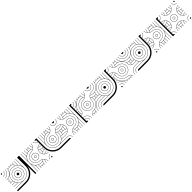

<svg xmlns="http://www.w3.org/2000/svg" viewBox="1083 -4417 7835 7835"><g transform="rotate(-45 5000.0 -500.0)"><path d="M55 -1000H0V-945C30 -945 55 -970 55 -1000ZM855 -1000H845V-584C829.9 -646.3 798.2 -702.3 755 -746.9V-1000H745V-756.8C718.6 -782.1 688.2 -803.3 655 -819.4V-1000H645V-931.4C616.2 -941.1 586.1 -948 555 -951.7V-1000H545V-952.8C530.2 -954.3 515.2 -955 500 -955C483.1 -955 468 -954.2 452.6 -952.6C454.2 -968.2 455 -984 455 -1000H445C445 -983.6 444.1 -967.3 442.4 -951.4C409.7 -947.2 378 -939.6 347.9 -928.9C353.4 -956 355 -978.3 355 -1000H345C345 -976.7 343.1 -952.6 336.2 -922.2C306.3 -794.3 205.8 -693.3 77.8 -663.8C52.8 -658 26.8 -655 0 -655V-645C24.3 -645 48.1 -647.5 71.1 -652.1C60.4 -622 52.8 -590.3 48.6 -557.6C32.7 -555.9 16.4 -555 0 -555V-545C16 -545 31.9 -545.8 47.4 -547.4C45.8 -531.9 45 -516 45 -500C45 -484.8 45.7 -469.8 47.2 -455H0V-445H149.2C154.2 -413.4 163.2 -383.2 175.9 -355H0V-345H180.6C196.7 -311.8 217.9 -281.4 243.2 -255H0V-245H253.1C297.7 -201.8 353.7 -170.1 416 -155H0V-145H500C696 -145 855 -304 855 -500ZM155 -1000H145C145 -920 80 -855 0 -855V-845C85.6 -845 155 -914.4 155 -1000ZM255 -1000H245C245 -864.8 135.2 -755 0 -755V-745C140.8 -745 255 -859.2 255 -1000ZM555 -500C555 -530.4 530.4 -555 500 -555C469.6 -555 445 -530.4 445 -500C445 -469.6 469.6 -445 500 -445C530.4 -445 555 -469.6 555 -500ZM655 -500C655 -585.6 585.6 -655 500 -655C414.4 -655 345 -585.6 345 -500C345 -414.4 414.4 -345 500 -345C585.6 -345 655 -414.4 655 -500ZM645 -500C645 -420 580 -355 500 -355C420 -355 355 -420 355 -500C355 -580 420 -645 500 -645C580 -645 645 -580 645 -500ZM755 -500C755 -640.8 640.8 -755 500 -755C359.2 -755 245 -640.8 245 -500C245 -359.2 359.2 -245 500 -245C640.8 -245 755 -359.2 755 -500ZM745 -500C745 -364.8 635.2 -255 500 -255C364.8 -255 255 -364.8 255 -500C255 -635.2 364.8 -745 500 -745C635.2 -745 745 -635.2 745 -500ZM1000 -1000H945V-500C945 -254.4 745.6 -55 500 -55H0V0H500C776 0 1000 -224 1000 -500ZM226.6 -726.9C175.9 -666 145 -587.5 145 -500C145 -484.8 146 -469.7 147.8 -455H57.2C55.8 -469.8 55 -484.8 55 -500C55 -517.8 56 -535.3 58.1 -552.5C62.3 -588 70.6 -622.2 82.7 -654.7C136.5 -667.5 185.4 -692.6 226.6 -726.9ZM645 -920.8V-824.1C600.7 -844 551.6 -855 500 -855C414.5 -855 334.7 -824.4 272.4 -772.7C306.9 -814 332.2 -863.3 345.3 -917.3C377.8 -929.4 412 -937.7 447.5 -941.9C464.7 -944 481.2 -945 500 -945C550.8 -945 599.5 -936.5 645 -920.8ZM845 -500C845 -309.6 690.4 -155 500 -155C309.6 -155 155 -309.6 155 -500C155 -695.4 313.5 -845 500 -845C690.4 -845 845 -690.4 845 -500Z M1945 -1000C1945 -969.6 1969.6 -945 2000 -945V-1000ZM1945 0H2000V-55C1969.6 -55 1945 -30.4 1945 0ZM1000 0H1055V-1000H1000ZM1445 -500C1445 -469.6 1469.6 -445 1500 -445C1531.3 -445 1555 -469.8 1555 -500C1555 -530.4 1530.4 -555 1500 -555C1469.6 -555 1445 -530.4 1445 -500ZM1455 -500C1455 -524.8 1475.2 -545 1500 -545C1524.8 -545 1545 -524.8 1545 -500C1545 -475 1525.9 -455 1500 -455C1475.2 -455 1455 -475.2 1455 -500ZM1345 -500C1345 -414.4 1414.4 -345 1500 -345C1586.5 -345 1655 -414.5 1655 -500C1655 -585.6 1585.6 -655 1500 -655C1414.4 -655 1345 -585.6 1345 -500ZM1355 -500C1355 -580 1420 -645 1500 -645C1580 -645 1645 -580 1645 -500C1645 -419.9 1581.1 -355 1500 -355C1420 -355 1355 -420 1355 -500ZM1155 -500C1155 -690.4 1309.6 -845 1500 -845C1525.8 -845 1551 -842.2 1575.2 -836.8C1583.1 -816.3 1592.4 -796.6 1603 -777.7C1571.7 -763.1 1536.8 -755 1500 -755C1359.2 -755 1245 -640.8 1245 -500C1245 -359.2 1359.2 -245 1500 -245C1536.9 -245 1571.8 -236.9 1603.1 -222.5C1592.4 -203.5 1583.1 -183.7 1575.2 -163.2C1551 -157.8 1526.8 -155 1500 -155C1309.6 -155 1155 -309.6 1155 -500ZM1145 0H1155V-416C1170.1 -353.7 1201.8 -297.7 1245 -253.1V0H1255V-243.2C1281.4 -217.9 1311.8 -196.7 1345 -180.6V0H1355V-68.6C1383.8 -58.9 1413.9 -52 1445 -48.3V0H1455V-47.2C1469.8 -45.7 1484.8 -45 1500 -45C1516.9 -45 1532 -45.8 1547.4 -47.4C1545.8 -31.8 1545 -16 1545 0H1555C1555 -79.3 1575.7 -153.7 1612.1 -218.1C1639.5 -204 1663.9 -184.9 1684.1 -162C1659.1 -113.4 1645 -58.3 1645 0H1655C1655 -55.2 1668 -107.4 1691.1 -153.7C1724.9 -111.7 1745 -58.2 1745 0H1755C1755 -140.7 1641.8 -255 1500 -255C1364.8 -255 1255 -364.8 1255 -500C1255 -635.2 1364.8 -745 1500 -745C1640.8 -745 1755 -859.2 1755 -1000H1745C1745 -941.9 1724.8 -888.6 1691 -846.5C1667.9 -892.8 1655 -944.9 1655 -1000H1645C1645 -941.8 1659.1 -886.8 1684 -838.2C1663.8 -815.3 1639.4 -796.2 1612 -782.1C1575.7 -846.5 1555 -920.8 1555 -1000H1545C1545 -984 1545.8 -968.1 1547.4 -952.6C1531.9 -954.2 1516 -955 1500 -955C1484.8 -955 1469.8 -954.3 1455 -952.8V-1000H1445V-850.8C1413.4 -845.8 1383.2 -836.8 1355 -824.1V-1000H1345V-819.4C1311.8 -803.3 1281.4 -782.1 1255 -756.8V-1000H1245V-746.9C1201.8 -702.3 1170.1 -646.3 1155 -584V-1000H1145V-500ZM1455 -852.2V-942.8C1469.8 -944.2 1484.8 -945 1500 -945C1516.4 -945 1532.7 -944.1 1548.6 -942.4C1552.8 -909.7 1560.4 -878 1571.1 -847.9C1548.1 -852.5 1524.3 -855 1500 -855C1484.8 -855 1469.7 -854 1455 -852.2ZM1355 -79.2V-175.9C1399.3 -156 1448.4 -145 1500 -145C1525.2 -145 1548.3 -147.5 1571.1 -152.1C1560.4 -122 1552.8 -90.3 1548.6 -57.6C1532.8 -55.9 1517.4 -55 1500 -55C1449.2 -55 1400.5 -63.5 1355 -79.2ZM1845 0H1855C1855 -80 1920 -145 2000 -145V-155C1914.4 -155 1845 -85.6 1845 0ZM1845 -1000C1845 -914.4 1914.4 -845 2000 -845V-855C1920 -855 1855 -920 1855 -1000ZM1745 -500C1745 -359.2 1859.2 -245 2000 -245V-255C1941.9 -255 1888.6 -275.2 1846.5 -309C1892.8 -332.1 1944.9 -345 2000 -345V-355C1941.8 -355 1886.8 -340.9 1838.2 -316C1815.3 -336.2 1796.2 -360.6 1782.1 -388C1846.5 -424.3 1920.8 -445 2000 -445V-455C1984 -455 1968.1 -454.2 1952.6 -452.6C1954.2 -468.1 1955 -484 1955 -500C1955 -516 1954.2 -531.9 1952.6 -547.4C1968.1 -545.8 1984 -545 2000 -545V-555C1920.8 -555 1846.5 -575.7 1782.1 -612C1796.2 -639.4 1815.3 -663.8 1838.2 -684C1886.8 -659.1 1941.8 -645 2000 -645V-655C1944.9 -655 1892.8 -667.9 1846.5 -691C1888.6 -724.8 1941.9 -745 2000 -745V-755C1859.2 -755 1745 -640.8 1745 -500ZM1755 -500C1755 -536.8 1763.1 -571.7 1777.7 -603C1796.6 -592.4 1816.3 -583.1 1836.8 -575.2C1842.2 -551 1845 -525.8 1845 -500C1845 -474.2 1842.2 -449 1836.8 -424.8C1816.3 -416.9 1796.6 -407.6 1777.7 -397C1763.1 -428.3 1755 -463.2 1755 -500ZM1847.9 -428.9C1852.5 -451.9 1855 -475.7 1855 -500C1855 -524.3 1852.5 -548.1 1847.9 -571.1C1878 -560.4 1909.7 -552.8 1942.4 -548.6C1944.1 -532.7 1945 -516.4 1945 -500C1945 -483.6 1944.1 -467.3 1942.4 -451.4C1909.7 -447.2 1878 -439.6 1847.9 -428.9Z M3000 -945V-1000H2945C2945 -970 2970 -945 3000 -945ZM2500 -445C2530.4 -445 2555 -469.6 2555 -500C2555 -530.4 2530.4 -555 2500 -555C2469.6 -555 2445 -530.4 2445 -500C2445 -469.6 2469.6 -445 2500 -445ZM2500 -455C2475.2 -455 2455 -475.2 2455 -500C2455 -524.8 2475.2 -545 2500 -545C2524.8 -545 2545 -524.8 2545 -500C2545 -475.2 2524.8 -455 2500 -455ZM2500 -345C2585.6 -345 2655 -414.4 2655 -500C2655 -585.6 2585.6 -655 2500 -655C2414.4 -655 2345 -585.6 2345 -500C2345 -414.4 2414.4 -345 2500 -345ZM2500 -355C2420 -355 2355 -420 2355 -500C2355 -580 2420 -645 2500 -645C2580 -645 2645 -580 2645 -500C2645 -420 2580 -355 2500 -355ZM3000 -145V-155H2584C2646.3 -170.1 2702.3 -201.8 2746.9 -245H3000V-255H2756.8C2782.1 -281.4 2803.3 -311.8 2819.4 -345H3000V-355H2931.4C2941.1 -383.8 2948 -413.9 2951.7 -445H3000V-455H2952.8C2954.3 -469.8 2955 -484.8 2955 -500C2955 -516 2954.2 -531.8 2952.6 -547.4C2968.1 -545.8 2984 -545 3000 -545V-555C2920.8 -555 2846.5 -575.7 2782.1 -612C2796.2 -639.4 2815.3 -663.8 2838.2 -684C2886.8 -659.1 2941.8 -645 3000 -645V-655C2944.9 -655 2892.8 -667.9 2846.5 -691C2888.6 -724.8 2941.9 -745 3000 -745V-755C2859.2 -755 2745 -640.8 2745 -500C2745 -364.8 2635.2 -255 2500 -255C2364.8 -255 2255 -364.8 2255 -500C2255 -635.2 2364.8 -745 2500 -745C2640.8 -745 2755 -859.2 2755 -1000H2745C2745 -941.9 2724.8 -888.6 2691 -846.5C2667.9 -892.8 2655 -944.9 2655 -1000H2645C2645 -941.8 2659.1 -886.8 2684 -838.2C2663.8 -815.3 2639.4 -796.2 2612 -782.1C2575.7 -846.5 2555 -920.8 2555 -1000H2545C2545 -984 2545.8 -968.1 2547.4 -952.6C2531.9 -954.2 2516 -955 2500 -955C2484.8 -955 2469.8 -954.3 2455 -952.8V-1000H2445V-850.8C2413.4 -845.8 2383.2 -836.8 2355 -824.1V-1000H2345V-819.4C2311.8 -803.3 2281.4 -782.1 2255 -756.8V-1000H2245V-746.9C2201.8 -702.3 2170.1 -646.3 2155 -584V-1000H2145V-500C2145 -304 2304 -145 2500 -145ZM3000 0V-55H2500C2254.4 -55 2055 -254.4 2055 -500V-1000H2000V-500C2000 -224 2224 0 2500 0ZM2920.8 -355H2824.1C2844 -399.3 2855 -448.4 2855 -500C2855 -524.3 2852.5 -548.1 2847.9 -571.1C2878 -560.4 2909.7 -552.8 2942.4 -548.6C2944.1 -532.7 2945 -516.4 2945 -500C2945 -449.2 2936.5 -400.5 2920.8 -355ZM2500 -155C2309.6 -155 2155 -309.6 2155 -500C2155 -690.4 2309.6 -845 2500 -845C2525.8 -845 2551 -842.2 2575.2 -836.8C2583.1 -816.3 2592.4 -796.6 2603 -777.7C2571.7 -763.1 2536.8 -755 2500 -755C2359.2 -755 2245 -640.8 2245 -500C2245 -359.2 2359.2 -245 2500 -245C2640.8 -245 2755 -359.2 2755 -500C2755 -536.8 2763.1 -571.7 2777.7 -603C2796.6 -592.4 2816.3 -583.1 2836.8 -575.2C2842.2 -551 2845 -525.8 2845 -500C2845 -309.6 2690.4 -155 2500 -155ZM2571.1 -847.9C2548.1 -852.5 2524.3 -855 2500 -855C2484.8 -855 2469.7 -854 2455 -852.2V-942.8C2469.8 -944.2 2484.8 -945 2500 -945C2516.4 -945 2532.7 -944.1 2548.6 -942.4C2552.8 -909.7 2560.4 -878 2571.1 -847.9ZM3000 -845V-855C2920 -855 2855 -920 2855 -1000H2845C2845 -914.4 2914.4 -845 3000 -845Z M3055 0C3055 -30.4 3030.4 -55 3000 -55V0ZM3055 -1000H3000V-945C3030.4 -945 3055 -969.6 3055 -1000ZM4000 -1000H3945V0H4000ZM3555 -500C3555 -530.4 3530.4 -555 3500 -555C3468.7 -555 3445 -530.2 3445 -500C3445 -469.6 3469.6 -445 3500 -445C3530.4 -445 3555 -469.6 3555 -500ZM3545 -500C3545 -475.2 3524.8 -455 3500 -455C3475.2 -455 3455 -475.2 3455 -500C3455 -525 3474.1 -545 3500 -545C3524.8 -545 3545 -524.8 3545 -500ZM3655 -500C3655 -585.6 3585.6 -655 3500 -655C3413.5 -655 3345 -585.5 3345 -500C3345 -414.4 3414.4 -345 3500 -345C3585.6 -345 3655 -414.4 3655 -500ZM3645 -500C3645 -420 3580 -355 3500 -355C3420 -355 3355 -420 3355 -500C3355 -580.1 3418.9 -645 3500 -645C3580 -645 3645 -580 3645 -500ZM3845 -500C3845 -309.6 3690.4 -155 3500 -155C3474.2 -155 3449 -157.8 3424.8 -163.2C3416.9 -183.7 3407.6 -203.4 3397 -222.3C3428.3 -236.9 3463.2 -245 3500 -245C3640.8 -245 3755 -359.2 3755 -500C3755 -640.8 3640.8 -755 3500 -755C3463.1 -755 3428.2 -763.1 3396.9 -777.5C3407.6 -796.5 3416.9 -816.3 3424.8 -836.8C3449 -842.2 3473.2 -845 3500 -845C3690.4 -845 3845 -690.4 3845 -500ZM3855 -1000H3845V-584C3829.9 -646.3 3798.2 -702.3 3755 -746.9V-1000H3745V-756.8C3718.6 -782.1 3688.2 -803.3 3655 -819.4V-1000H3645V-931.4C3616.2 -941.1 3586.1 -948 3555 -951.7V-1000H3545V-952.8C3530.2 -954.3 3515.2 -955 3500 -955C3483.1 -955 3468 -954.2 3452.6 -952.6C3454.2 -968.2 3455 -984 3455 -1000H3445C3445 -920.7 3424.3 -846.3 3387.9 -781.9C3360.5 -796 3336.1 -815.1 3315.9 -838C3340.9 -886.6 3355 -941.7 3355 -1000H3345C3345 -944.8 3332 -892.6 3308.9 -846.3C3275.1 -888.3 3255 -941.8 3255 -1000H3245C3245 -859.3 3358.2 -745 3500 -745C3635.2 -745 3745 -635.2 3745 -500C3745 -364.8 3635.2 -255 3500 -255C3359.2 -255 3245 -140.8 3245 0H3255C3255 -58.1 3275.2 -111.4 3309 -153.5C3332.1 -107.2 3345 -55.1 3345 0H3355C3355 -58.2 3340.9 -113.2 3316 -161.8C3336.2 -184.7 3360.6 -203.8 3388 -217.9C3424.3 -153.5 3445 -79.2 3445 0H3455C3455 -16 3454.2 -31.9 3452.6 -47.4C3468.1 -45.8 3484 -45 3500 -45C3515.2 -45 3530.2 -45.7 3545 -47.2V0H3555V-149.2C3586.6 -154.2 3616.8 -163.2 3645 -175.9V0H3655V-180.6C3688.2 -196.7 3718.6 -217.9 3745 -243.2V0H3755V-253.1C3798.2 -297.7 3829.9 -353.7 3845 -416V0H3855V-500ZM3545 -147.8V-57.2C3530.2 -55.8 3515.2 -55 3500 -55C3483.6 -55 3467.3 -55.9 3451.4 -57.6C3447.2 -90.3 3439.6 -122 3428.9 -152.1C3451.9 -147.5 3475.7 -145 3500 -145C3515.2 -145 3530.3 -146 3545 -147.8ZM3645 -920.8V-824.1C3600.7 -844 3551.6 -855 3500 -855C3474.8 -855 3451.7 -852.5 3428.9 -847.9C3439.6 -878 3447.2 -909.7 3451.4 -942.4C3467.2 -944.1 3482.6 -945 3500 -945C3550.8 -945 3599.5 -936.5 3645 -920.8ZM3155 -1000H3145C3145 -920 3080 -855 3000 -855V-845C3085.6 -845 3155 -914.4 3155 -1000ZM3155 0C3155 -85.6 3085.6 -155 3000 -155V-145C3080 -145 3145 -80 3145 0ZM3255 -500C3255 -640.8 3140.8 -755 3000 -755V-745C3058.1 -745 3111.4 -724.8 3153.4 -691C3107.2 -667.9 3055.1 -655 3000 -655V-645C3058.2 -645 3113.2 -659.1 3161.8 -684C3184.7 -663.8 3203.8 -639.4 3217.9 -612C3153.5 -575.7 3079.2 -555 3000 -555V-545C3016 -545 3031.9 -545.8 3047.4 -547.4C3045.8 -531.9 3045 -516 3045 -500C3045 -484 3045.8 -468.1 3047.4 -452.6C3031.9 -454.2 3016 -455 3000 -455V-445C3079.2 -445 3153.5 -424.3 3217.9 -388C3203.8 -360.6 3184.7 -336.2 3161.8 -316C3113.2 -340.9 3058.2 -355 3000 -355V-345C3055.1 -345 3107.2 -332.1 3153.4 -309C3111.4 -275.2 3058.1 -255 3000 -255V-245C3140.8 -245 3255 -359.2 3255 -500ZM3245 -500C3245 -463.2 3236.9 -428.3 3222.3 -397C3203.4 -407.6 3183.7 -416.9 3163.2 -424.8C3157.8 -449 3155 -474.2 3155 -500C3155 -525.8 3157.8 -551 3163.2 -575.2C3183.7 -583.1 3203.4 -592.4 3222.3 -603C3236.9 -571.7 3245 -536.8 3245 -500ZM3152.1 -571.1C3147.5 -548.1 3145 -524.3 3145 -500C3145 -475.7 3147.5 -451.9 3152.1 -428.9C3122 -439.6 3090.3 -447.2 3057.6 -451.4C3055.9 -467.3 3055 -483.6 3055 -500C3055 -516.4 3055.9 -532.7 3057.6 -548.6C3090.3 -552.8 3122 -560.4 3152.1 -571.1Z M4000 -945C4030 -945 4055 -970 4055 -1000H4000ZM4055 0C4055 -30 4030 -55 4000 -55V0ZM5000 0V-55C4970 -55 4945 -30 4945 0ZM5000 -945V-1000H4945C4945 -970 4970 -945 5000 -945ZM4655 0C4655 -190.4 4809.6 -345 5000 -345V-355C4913.4 -355 4834 -323.9 4772.3 -272.3C4807 -313.7 4832.4 -363.1 4845.3 -417.3C4893.5 -435.2 4945.6 -445 5000 -445V-455C4984 -455 4968.2 -454.2 4952.6 -452.6C4954.2 -468.2 4955 -484 4955 -500C4955 -516 4954.2 -531.9 4952.6 -547.4C4968.1 -545.8 4984 -545 5000 -545V-555C4920.8 -555 4846.5 -575.7 4782.1 -612C4796.2 -639.4 4815.3 -663.8 4838.2 -684C4886.8 -659.1 4941.8 -645 5000 -645V-655C4944.9 -655 4892.8 -667.9 4846.5 -691C4888.6 -724.8 4941.9 -745 5000 -745V-755C4859.2 -755 4745 -640.8 4745 -500C4745 -364.8 4635.2 -255 4500 -255C4364.8 -255 4255 -364.8 4255 -500C4255 -635.2 4364.8 -745 4500 -745C4640.8 -745 4755 -859.2 4755 -1000H4745C4745 -941.9 4724.8 -888.6 4691 -846.5C4667.9 -892.8 4655 -944.9 4655 -1000H4645C4645 -941.8 4659.1 -886.8 4684 -838.2C4663.8 -815.3 4639.4 -796.2 4612 -782.1C4575.7 -846.5 4555 -920.8 4555 -1000H4545C4545 -984 4545.8 -968.2 4547.4 -952.6C4531.9 -954.2 4516 -955 4500 -955C4484 -955 4468.1 -954.2 4452.6 -952.6C4454.2 -968.2 4455 -984 4455 -1000H4445C4445 -983.6 4444.1 -967.3 4442.4 -951.4C4409.7 -947.2 4378 -939.6 4347.9 -928.9C4352.5 -951.9 4355 -975.7 4355 -1000H4345C4345 -974.2 4342.2 -949 4336.8 -924.8C4286.4 -905.4 4240.3 -877.3 4200.4 -842.4C4234.6 -885.8 4255 -940.5 4255 -1000H4245C4245 -864.8 4135.2 -755 4000 -755V-745C4059.5 -745 4114.2 -765.4 4157.6 -799.6C4122.7 -759.7 4094.6 -713.6 4075.2 -663.2C4051 -657.8 4025.8 -655 4000 -655V-645C4024.3 -645 4048.1 -647.5 4071.1 -652.1C4060.4 -622 4052.8 -590.3 4048.6 -557.6C4032.7 -555.9 4016.4 -555 4000 -555V-545C4016 -545 4031.8 -545.8 4047.4 -547.4C4045.8 -531.9 4045 -516 4045 -500C4045 -484 4045.8 -468.1 4047.4 -452.6C4031.9 -454.2 4016 -455 4000 -455V-445C4016.4 -445 4032.7 -444.1 4048.6 -442.4C4051.8 -417.5 4056.9 -393.3 4063.9 -369.8C4044.6 -360.3 4022.9 -355 4000 -355V-345C4085.6 -345 4155 -414.4 4155 -500C4155 -690.4 4309.6 -845 4500 -845C4525.8 -845 4551 -842.2 4575.2 -836.8C4583.1 -816.3 4592.4 -796.6 4603 -777.7C4571.7 -763.1 4536.8 -755 4500 -755C4359.2 -755 4245 -640.8 4245 -500C4245 -359.2 4359.2 -245 4500 -245C4640.8 -245 4755 -359.2 4755 -500C4755 -536.8 4763.1 -571.7 4777.7 -603C4796.6 -592.4 4816.3 -583.1 4836.8 -575.2C4842.2 -551 4845 -525.8 4845 -500C4845 -336.2 4730.7 -199 4577.6 -163.8C4552.7 -158 4526.7 -155 4500 -155C4414.4 -155 4345 -85.6 4345 0H4355C4355 -22.9 4360.3 -44.6 4369.8 -63.9C4393.3 -56.9 4417.5 -51.8 4442.4 -48.6C4444.1 -32.7 4445 -16.4 4445 0H4455C4455 -16 4454.2 -31.9 4452.6 -47.4C4468.2 -45.8 4484 -45 4500 -45C4516 -45 4531.9 -45.8 4547.4 -47.4C4545.8 -31.9 4545 -16 4545 0H4555C4555 -54.4 4564.8 -106.5 4582.7 -154.7C4636.9 -167.6 4686.3 -193 4727.7 -227.7C4676.1 -166.1 4645 -86.6 4645 0ZM4155 0C4155 -85.6 4085.6 -155 4000 -155V-145C4080 -145 4145 -80 4145 0ZM4255 0C4255 -140.8 4140.8 -255 4000 -255V-245C4135.2 -245 4245 -135.2 4245 0ZM4000 -845C4085.6 -845 4155 -914.4 4155 -1000H4145C4145 -920 4080 -855 4000 -855ZM5000 -845V-855C4920 -855 4855 -920 4855 -1000H4845C4845 -914.4 4914.4 -845 5000 -845ZM4855 0C4855 -80 4920 -145 5000 -145V-155C4914.4 -155 4845 -85.6 4845 0ZM4755 0C4755 -135.2 4864.8 -245 5000 -245V-255C4859.2 -255 4745 -140.8 4745 0ZM4500 -445C4530.4 -445 4555 -469.6 4555 -500C4555 -530.4 4530.4 -555 4500 -555C4469.6 -555 4445 -530.4 4445 -500C4445 -469.6 4469.6 -445 4500 -445ZM4500 -455C4475.2 -455 4455 -475.2 4455 -500C4455 -524.8 4475.2 -545 4500 -545C4524.8 -545 4545 -524.8 4545 -500C4545 -475.2 4524.8 -455 4500 -455ZM4500 -345C4585.6 -345 4655 -414.4 4655 -500C4655 -585.6 4585.6 -655 4500 -655C4414.4 -655 4345 -585.6 4345 -500C4345 -414.4 4414.4 -345 4500 -345ZM4500 -355C4420 -355 4355 -420 4355 -500C4355 -580 4420 -645 4500 -645C4580 -645 4645 -580 4645 -500C4645 -420 4580 -355 4500 -355ZM4072.9 -374.7C4061.3 -414.4 4055 -456.5 4055 -500C4055 -745.6 4254.4 -945 4500 -945C4516.4 -945 4532.7 -944.1 4548.6 -942.4C4552.8 -909.7 4560.4 -878 4571.1 -847.9C4548.1 -852.5 4524.3 -855 4500 -855C4304 -855 4145 -696 4145 -500C4145 -446.5 4116 -399.8 4072.9 -374.7ZM4847.9 -428.9C4852.5 -451.9 4855 -475.7 4855 -500C4855 -524.3 4852.5 -548.1 4847.9 -571.1C4878 -560.4 4909.7 -552.8 4942.4 -548.6C4944.1 -532.7 4945 -516.4 4945 -500C4945 -483.6 4944.1 -467.3 4942.4 -451.4C4909.7 -447.2 4878 -439.6 4847.9 -428.9ZM4500 -55C4456.5 -55 4414.4 -61.3 4374.7 -72.9C4399.8 -116 4446.5 -145 4500 -145C4524.3 -145 4548.1 -147.5 4571.1 -152.1C4560.4 -122 4552.8 -90.3 4548.6 -57.6C4532.7 -55.9 4516.4 -55 4500 -55Z M5055 -1000H5000V-945C5030 -945 5055 -970 5055 -1000ZM5855 -1000H5845V-584C5829.9 -646.3 5798.2 -702.3 5755 -746.9V-1000H5745V-756.8C5718.6 -782.1 5688.2 -803.3 5655 -819.4V-1000H5645V-931.4C5616.2 -941.1 5586.1 -948 5555 -951.7V-1000H5545V-952.8C5530.2 -954.3 5515.2 -955 5500 -955C5483.1 -955 5468 -954.2 5452.6 -952.6C5454.2 -968.2 5455 -984 5455 -1000H5445C5445 -983.6 5444.1 -967.3 5442.4 -951.4C5409.7 -947.2 5378 -939.6 5347.9 -928.9C5353.4 -956 5355 -978.3 5355 -1000H5345C5345 -976.7 5343.1 -952.6 5336.2 -922.2C5306.3 -794.3 5205.8 -693.3 5077.8 -663.8C5052.8 -658 5026.8 -655 5000 -655V-645C5024.3 -645 5048.1 -647.5 5071.1 -652.1C5060.4 -622 5052.8 -590.3 5048.6 -557.6C5032.7 -555.9 5016.4 -555 5000 -555V-545C5016 -545 5031.9 -545.8 5047.4 -547.4C5045.8 -531.9 5045 -516 5045 -500C5045 -484.8 5045.7 -469.8 5047.2 -455H5000V-445H5149.2C5154.2 -413.4 5163.2 -383.2 5175.9 -355H5000V-345H5180.6C5196.7 -311.8 5217.9 -281.4 5243.2 -255H5000V-245H5253.1C5297.7 -201.8 5353.7 -170.1 5416 -155H5000V-145H5500C5696 -145 5855 -304 5855 -500ZM5155 -1000H5145C5145 -920 5080 -855 5000 -855V-845C5085.6 -845 5155 -914.4 5155 -1000ZM5255 -1000H5245C5245 -864.8 5135.2 -755 5000 -755V-745C5140.8 -745 5255 -859.2 5255 -1000ZM5555 -500C5555 -530.4 5530.4 -555 5500 -555C5469.6 -555 5445 -530.4 5445 -500C5445 -469.6 5469.6 -445 5500 -445C5530.4 -445 5555 -469.6 5555 -500ZM5655 -500C5655 -585.6 5585.6 -655 5500 -655C5414.4 -655 5345 -585.6 5345 -500C5345 -414.4 5414.4 -345 5500 -345C5585.6 -345 5655 -414.4 5655 -500ZM5645 -500C5645 -420 5580 -355 5500 -355C5420 -355 5355 -420 5355 -500C5355 -580 5420 -645 5500 -645C5580 -645 5645 -580 5645 -500ZM5755 -500C5755 -640.8 5640.8 -755 5500 -755C5359.2 -755 5245 -640.8 5245 -500C5245 -359.2 5359.2 -245 5500 -245C5640.8 -245 5755 -359.2 5755 -500ZM5745 -500C5745 -364.8 5635.2 -255 5500 -255C5364.8 -255 5255 -364.8 5255 -500C5255 -635.2 5364.8 -745 5500 -745C5635.2 -745 5745 -635.2 5745 -500ZM6000 -1000H5945V-500C5945 -254.4 5745.6 -55 5500 -55H5000V0H5500C5776 0 6000 -224 6000 -500ZM5226.6 -726.9C5175.9 -666 5145 -587.5 5145 -500C5145 -484.8 5146 -469.7 5147.8 -455H5057.2C5055.8 -469.8 5055 -484.8 5055 -500C5055 -517.8 5056 -535.3 5058.1 -552.5C5062.3 -588 5070.6 -622.2 5082.7 -654.7C5136.5 -667.5 5185.4 -692.6 5226.6 -726.9ZM5645 -920.8V-824.1C5600.7 -844 5551.6 -855 5500 -855C5414.5 -855 5334.7 -824.4 5272.4 -772.7C5306.9 -814 5332.2 -863.3 5345.3 -917.3C5377.8 -929.4 5412 -937.7 5447.5 -941.9C5464.7 -944 5481.2 -945 5500 -945C5550.8 -945 5599.5 -936.5 5645 -920.8ZM5845 -500C5845 -309.6 5690.4 -155 5500 -155C5309.6 -155 5155 -309.6 5155 -500C5155 -695.4 5313.5 -845 5500 -845C5690.4 -845 5845 -690.4 5845 -500Z M6055 0C6055 -30 6030 -55 6000 -55V0ZM7000 -55C6970 -55 6945 -30 6945 0H7000ZM7000 -1000H6945C6945 -970 6970 -945 7000 -945ZM6055 -1000H6000V-945C6030 -945 6055 -970 6055 -1000ZM7000 -655C6809.6 -655 6655 -809.6 6655 -1000H6645C6645 -913.4 6676.1 -834 6727.7 -772.3C6686.3 -807 6636.9 -832.4 6582.7 -845.3C6564.8 -893.5 6555 -945.6 6555 -1000H6545C6545 -984 6545.8 -968.2 6547.4 -952.6C6531.8 -954.2 6516 -955 6500 -955C6484 -955 6468.1 -954.2 6452.6 -952.6C6454.2 -968.1 6455 -984 6455 -1000H6445C6445 -920.8 6424.3 -846.5 6388 -782.1C6360.6 -796.2 6336.2 -815.3 6316 -838.2C6340.9 -886.8 6355 -941.8 6355 -1000H6345C6345 -944.9 6332.1 -892.8 6309 -846.5C6275.2 -888.6 6255 -941.9 6255 -1000H6245C6245 -859.2 6359.2 -745 6500 -745C6635.2 -745 6745 -635.2 6745 -500C6745 -364.8 6635.2 -255 6500 -255C6364.8 -255 6255 -364.8 6255 -500C6255 -640.8 6140.8 -755 6000 -755V-745C6058.1 -745 6111.4 -724.8 6153.5 -691C6107.2 -667.9 6055.1 -655 6000 -655V-645C6058.2 -645 6113.2 -659.1 6161.8 -684C6184.7 -663.8 6203.8 -639.4 6217.9 -612C6153.5 -575.7 6079.2 -555 6000 -555V-545C6016 -545 6031.8 -545.8 6047.4 -547.4C6045.8 -531.9 6045 -516 6045 -500C6045 -484 6045.8 -468.1 6047.4 -452.6C6031.8 -454.2 6016 -455 6000 -455V-445C6016.4 -445 6032.7 -444.1 6048.6 -442.4C6052.8 -409.7 6060.4 -378 6071.1 -347.9C6048.1 -352.5 6024.3 -355 6000 -355V-345C6025.8 -345 6051 -342.2 6075.2 -336.8C6094.6 -286.4 6122.7 -240.3 6157.6 -200.4C6114.2 -234.6 6059.5 -255 6000 -255V-245C6135.2 -245 6245 -135.2 6245 0H6255C6255 -59.5 6234.6 -114.2 6200.4 -157.6C6240.3 -122.7 6286.4 -94.6 6336.8 -75.2C6342.2 -51 6345 -25.8 6345 0H6355C6355 -24.3 6352.5 -48.1 6347.9 -71.1C6378 -60.4 6409.7 -52.8 6442.4 -48.6C6444.1 -32.7 6445 -16.4 6445 0H6455C6455 -16 6454.2 -31.8 6452.6 -47.4C6468.1 -45.8 6484 -45 6500 -45C6516 -45 6531.9 -45.8 6547.4 -47.4C6545.8 -31.9 6545 -16 6545 0H6555C6555 -16.4 6555.9 -32.7 6557.6 -48.6C6582.5 -51.8 6606.7 -56.9 6630.2 -63.9C6639.7 -44.6 6645 -22.9 6645 0H6655C6655 -85.6 6585.6 -155 6500 -155C6309.6 -155 6155 -309.6 6155 -500C6155 -525.8 6157.8 -551 6163.2 -575.2C6183.7 -583.1 6203.4 -592.4 6222.3 -603C6236.9 -571.7 6245 -536.8 6245 -500C6245 -359.2 6359.2 -245 6500 -245C6640.8 -245 6755 -359.2 6755 -500C6755 -640.8 6640.8 -755 6500 -755C6463.2 -755 6428.3 -763.1 6397 -777.7C6407.6 -796.6 6416.9 -816.3 6424.8 -836.8C6449 -842.2 6474.2 -845 6500 -845C6663.8 -845 6801 -730.7 6836.2 -577.6C6842 -552.7 6845 -526.7 6845 -500C6845 -414.4 6914.4 -345 7000 -345V-355C6977.1 -355 6955.4 -360.3 6936.1 -369.8C6943.1 -393.3 6948.2 -417.5 6951.4 -442.4C6967.3 -444.1 6983.6 -445 7000 -445V-455C6984 -455 6968.1 -454.2 6952.6 -452.6C6954.2 -468.2 6955 -484 6955 -500C6955 -516 6954.2 -531.9 6952.6 -547.4C6968.1 -545.8 6984 -545 7000 -545V-555C6945.6 -555 6893.5 -564.8 6845.3 -582.7C6832.4 -636.9 6807 -686.3 6772.3 -727.7C6833.9 -676.1 6913.4 -645 7000 -645ZM7000 -155C6914.4 -155 6845 -85.6 6845 0H6855C6855 -80 6920 -145 7000 -145ZM7000 -255C6859.2 -255 6745 -140.8 6745 0H6755C6755 -135.2 6864.8 -245 7000 -245ZM6155 0C6155 -85.6 6085.6 -155 6000 -155V-145C6080 -145 6145 -80 6145 0ZM6155 -1000H6145C6145 -920 6080 -855 6000 -855V-845C6085.6 -845 6155 -914.4 6155 -1000ZM7000 -855C6920 -855 6855 -920 6855 -1000H6845C6845 -914.4 6914.4 -845 7000 -845ZM7000 -755C6864.8 -755 6755 -864.8 6755 -1000H6745C6745 -859.2 6859.2 -745 7000 -745ZM6555 -500C6555 -530.4 6530.4 -555 6500 -555C6469.6 -555 6445 -530.4 6445 -500C6445 -469.6 6469.6 -445 6500 -445C6530.4 -445 6555 -469.6 6555 -500ZM6545 -500C6545 -475.2 6524.8 -455 6500 -455C6475.2 -455 6455 -475.2 6455 -500C6455 -524.8 6475.2 -545 6500 -545C6524.8 -545 6545 -524.8 6545 -500ZM6655 -500C6655 -585.6 6585.6 -655 6500 -655C6414.4 -655 6345 -585.6 6345 -500C6345 -414.4 6414.4 -345 6500 -345C6585.6 -345 6655 -414.4 6655 -500ZM6645 -500C6645 -420 6580 -355 6500 -355C6420 -355 6355 -420 6355 -500C6355 -580 6420 -645 6500 -645C6580 -645 6645 -580 6645 -500ZM6625.3 -72.9C6585.6 -61.3 6543.5 -55 6500 -55C6254.4 -55 6055 -254.4 6055 -500C6055 -516.4 6055.9 -532.7 6057.6 -548.6C6090.3 -552.8 6122 -560.4 6152.1 -571.1C6147.5 -548.1 6145 -524.3 6145 -500C6145 -304 6304 -145 6500 -145C6553.5 -145 6600.2 -116 6625.3 -72.9ZM6571.1 -847.9C6548.1 -852.5 6524.3 -855 6500 -855C6475.7 -855 6451.9 -852.5 6428.9 -847.9C6439.6 -878 6447.2 -909.7 6451.4 -942.4C6467.3 -944.1 6483.6 -945 6500 -945C6516.4 -945 6532.7 -944.1 6548.6 -942.4C6552.8 -909.7 6560.4 -878 6571.1 -847.9ZM6945 -500C6945 -456.5 6938.7 -414.4 6927.1 -374.7C6884 -399.8 6855 -446.5 6855 -500C6855 -524.3 6852.5 -548.1 6847.9 -571.1C6878 -560.4 6909.7 -552.8 6942.4 -548.6C6944.1 -532.7 6945 -516.4 6945 -500Z M7055 -1000H7000V-945C7030 -945 7055 -970 7055 -1000ZM7855 -1000H7845V-584C7829.9 -646.3 7798.2 -702.3 7755 -746.9V-1000H7745V-756.8C7718.6 -782.1 7688.2 -803.3 7655 -819.4V-1000H7645V-931.4C7616.2 -941.1 7586.1 -948 7555 -951.7V-1000H7545V-952.8C7530.2 -954.3 7515.2 -955 7500 -955C7483.1 -955 7468 -954.2 7452.6 -952.6C7454.2 -968.2 7455 -984 7455 -1000H7445C7445 -983.6 7444.1 -967.3 7442.4 -951.4C7409.7 -947.2 7378 -939.6 7347.9 -928.9C7353.4 -956 7355 -978.3 7355 -1000H7345C7345 -976.7 7343.1 -952.6 7336.2 -922.2C7306.3 -794.3 7205.8 -693.3 7077.8 -663.8C7052.8 -658 7026.8 -655 7000 -655V-645C7024.3 -645 7048.1 -647.5 7071.1 -652.1C7060.4 -622 7052.8 -590.3 7048.6 -557.6C7032.7 -555.9 7016.4 -555 7000 -555V-545C7016 -545 7031.9 -545.8 7047.4 -547.4C7045.8 -531.9 7045 -516 7045 -500C7045 -484.8 7045.7 -469.8 7047.2 -455H7000V-445H7149.2C7154.2 -413.4 7163.2 -383.2 7175.9 -355H7000V-345H7180.6C7196.7 -311.8 7217.9 -281.4 7243.2 -255H7000V-245H7253.1C7297.7 -201.8 7353.7 -170.1 7416 -155H7000V-145H7500C7696 -145 7855 -304 7855 -500ZM7155 -1000H7145C7145 -920 7080 -855 7000 -855V-845C7085.6 -845 7155 -914.4 7155 -1000ZM7255 -1000H7245C7245 -864.8 7135.2 -755 7000 -755V-745C7140.8 -745 7255 -859.2 7255 -1000ZM7555 -500C7555 -530.4 7530.4 -555 7500 -555C7469.6 -555 7445 -530.4 7445 -500C7445 -469.6 7469.6 -445 7500 -445C7530.4 -445 7555 -469.6 7555 -500ZM7655 -500C7655 -585.6 7585.6 -655 7500 -655C7414.4 -655 7345 -585.6 7345 -500C7345 -414.4 7414.4 -345 7500 -345C7585.6 -345 7655 -414.4 7655 -500ZM7645 -500C7645 -420 7580 -355 7500 -355C7420 -355 7355 -420 7355 -500C7355 -580 7420 -645 7500 -645C7580 -645 7645 -580 7645 -500ZM7755 -500C7755 -640.8 7640.8 -755 7500 -755C7359.2 -755 7245 -640.8 7245 -500C7245 -359.2 7359.2 -245 7500 -245C7640.8 -245 7755 -359.2 7755 -500ZM7745 -500C7745 -364.8 7635.2 -255 7500 -255C7364.8 -255 7255 -364.8 7255 -500C7255 -635.2 7364.8 -745 7500 -745C7635.2 -745 7745 -635.2 7745 -500ZM8000 -1000H7945V-500C7945 -254.4 7745.6 -55 7500 -55H7000V0H7500C7776 0 8000 -224 8000 -500ZM7226.6 -726.9C7175.9 -666 7145 -587.5 7145 -500C7145 -484.8 7146 -469.7 7147.8 -455H7057.2C7055.8 -469.8 7055 -484.8 7055 -500C7055 -517.8 7056 -535.3 7058.1 -552.5C7062.3 -588 7070.6 -622.2 7082.7 -654.7C7136.5 -667.5 7185.4 -692.6 7226.6 -726.9ZM7645 -920.8V-824.1C7600.7 -844 7551.6 -855 7500 -855C7414.5 -855 7334.7 -824.4 7272.4 -772.7C7306.9 -814 7332.2 -863.3 7345.3 -917.3C7377.8 -929.4 7412 -937.7 7447.5 -941.9C7464.7 -944 7481.2 -945 7500 -945C7550.8 -945 7599.5 -936.5 7645 -920.8ZM7845 -500C7845 -309.6 7690.4 -155 7500 -155C7309.6 -155 7155 -309.6 7155 -500C7155 -695.4 7313.5 -845 7500 -845C7690.4 -845 7845 -690.4 7845 -500Z M8055 0C8055 -30.4 8030.4 -55 8000 -55V0ZM8055 -1000H8000V-945C8030.4 -945 8055 -969.6 8055 -1000ZM9000 -1000H8945V0H9000ZM8555 -500C8555 -530.4 8530.4 -555 8500 -555C8468.7 -555 8445 -530.2 8445 -500C8445 -469.6 8469.6 -445 8500 -445C8530.4 -445 8555 -469.6 8555 -500ZM8545 -500C8545 -475.2 8524.8 -455 8500 -455C8475.2 -455 8455 -475.2 8455 -500C8455 -525 8474.1 -545 8500 -545C8524.8 -545 8545 -524.8 8545 -500ZM8655 -500C8655 -585.6 8585.6 -655 8500 -655C8413.5 -655 8345 -585.5 8345 -500C8345 -414.4 8414.4 -345 8500 -345C8585.6 -345 8655 -414.4 8655 -500ZM8645 -500C8645 -420 8580 -355 8500 -355C8420 -355 8355 -420 8355 -500C8355 -580.1 8418.9 -645 8500 -645C8580 -645 8645 -580 8645 -500ZM8845 -500C8845 -309.6 8690.4 -155 8500 -155C8474.2 -155 8449 -157.8 8424.8 -163.2C8416.9 -183.7 8407.6 -203.4 8397 -222.3C8428.3 -236.9 8463.2 -245 8500 -245C8640.8 -245 8755 -359.2 8755 -500C8755 -640.8 8640.8 -755 8500 -755C8463.1 -755 8428.2 -763.1 8396.9 -777.5C8407.6 -796.5 8416.9 -816.3 8424.8 -836.8C8449 -842.2 8473.2 -845 8500 -845C8690.4 -845 8845 -690.4 8845 -500ZM8855 -1000H8845V-584C8829.9 -646.3 8798.2 -702.3 8755 -746.9V-1000H8745V-756.8C8718.6 -782.1 8688.2 -803.3 8655 -819.4V-1000H8645V-931.4C8616.2 -941.1 8586.1 -948 8555 -951.7V-1000H8545V-952.8C8530.2 -954.3 8515.2 -955 8500 -955C8483.1 -955 8468 -954.2 8452.6 -952.6C8454.2 -968.2 8455 -984 8455 -1000H8445C8445 -920.7 8424.3 -846.3 8387.9 -781.9C8360.5 -796 8336.1 -815.1 8315.9 -838C8340.9 -886.6 8355 -941.7 8355 -1000H8345C8345 -944.8 8332 -892.6 8308.9 -846.3C8275.1 -888.3 8255 -941.8 8255 -1000H8245C8245 -859.3 8358.2 -745 8500 -745C8635.2 -745 8745 -635.2 8745 -500C8745 -364.8 8635.2 -255 8500 -255C8359.2 -255 8245 -140.8 8245 0H8255C8255 -58.1 8275.2 -111.4 8309 -153.5C8332.1 -107.2 8345 -55.1 8345 0H8355C8355 -58.2 8340.9 -113.2 8316 -161.8C8336.2 -184.7 8360.6 -203.8 8388 -217.9C8424.3 -153.5 8445 -79.2 8445 0H8455C8455 -16 8454.2 -31.9 8452.6 -47.4C8468.1 -45.8 8484 -45 8500 -45C8515.2 -45 8530.2 -45.7 8545 -47.2V0H8555V-149.2C8586.6 -154.2 8616.8 -163.2 8645 -175.9V0H8655V-180.6C8688.2 -196.7 8718.6 -217.9 8745 -243.2V0H8755V-253.1C8798.2 -297.7 8829.9 -353.7 8845 -416V0H8855V-500ZM8545 -147.8V-57.2C8530.2 -55.8 8515.2 -55 8500 -55C8483.6 -55 8467.3 -55.9 8451.4 -57.6C8447.2 -90.3 8439.6 -122 8428.9 -152.1C8451.9 -147.5 8475.7 -145 8500 -145C8515.2 -145 8530.3 -146 8545 -147.8ZM8645 -920.8V-824.1C8600.7 -844 8551.6 -855 8500 -855C8474.8 -855 8451.7 -852.5 8428.9 -847.9C8439.6 -878 8447.2 -909.7 8451.4 -942.4C8467.2 -944.1 8482.6 -945 8500 -945C8550.8 -945 8599.5 -936.5 8645 -920.8ZM8155 -1000H8145C8145 -920 8080 -855 8000 -855V-845C8085.6 -845 8155 -914.4 8155 -1000ZM8155 0C8155 -85.6 8085.6 -155 8000 -155V-145C8080 -145 8145 -80 8145 0ZM8255 -500C8255 -640.8 8140.8 -755 8000 -755V-745C8058.1 -745 8111.4 -724.8 8153.4 -691C8107.2 -667.9 8055.1 -655 8000 -655V-645C8058.2 -645 8113.2 -659.1 8161.8 -684C8184.7 -663.8 8203.8 -639.4 8217.9 -612C8153.5 -575.7 8079.2 -555 8000 -555V-545C8016 -545 8031.9 -545.8 8047.4 -547.4C8045.8 -531.9 8045 -516 8045 -500C8045 -484 8045.8 -468.1 8047.4 -452.6C8031.9 -454.2 8016 -455 8000 -455V-445C8079.2 -445 8153.5 -424.3 8217.9 -388C8203.8 -360.6 8184.7 -336.2 8161.8 -316C8113.2 -340.9 8058.2 -355 8000 -355V-345C8055.1 -345 8107.2 -332.1 8153.4 -309C8111.4 -275.2 8058.1 -255 8000 -255V-245C8140.8 -245 8255 -359.2 8255 -500ZM8245 -500C8245 -463.2 8236.9 -428.3 8222.3 -397C8203.4 -407.6 8183.7 -416.9 8163.2 -424.8C8157.8 -449 8155 -474.2 8155 -500C8155 -525.8 8157.8 -551 8163.2 -575.2C8183.7 -583.1 8203.4 -592.4 8222.3 -603C8236.9 -571.7 8245 -536.8 8245 -500ZM8152.1 -571.1C8147.5 -548.1 8145 -524.3 8145 -500C8145 -475.7 8147.5 -451.9 8152.1 -428.9C8122 -439.6 8090.3 -447.2 8057.6 -451.4C8055.9 -467.3 8055 -483.6 8055 -500C8055 -516.4 8055.9 -532.7 8057.6 -548.6C8090.3 -552.8 8122 -560.4 8152.1 -571.1Z M9945 -1000C9945 -970 9970 -945 10000 -945V-1000ZM9000 -945C9030 -945 9055 -970 9055 -1000H9000ZM9000 0H9055C9055 -30 9030 -55 9000 -55ZM9945 0H10000V-55C9970 -55 9945 -30 9945 0ZM9245 0H9255C9255 -58.1 9275.2 -111.4 9309 -153.5C9332.1 -107.2 9345 -55.1 9345 0H9355C9355 -58.2 9340.9 -113.2 9316 -161.8C9336.2 -184.7 9360.6 -203.8 9388 -217.9C9424.3 -153.5 9445 -79.2 9445 0H9455C9455 -16 9454.2 -31.9 9452.6 -47.4C9468.1 -45.8 9484 -45 9500 -45C9516.9 -45 9532 -45.8 9547.4 -47.4C9545.8 -31.8 9545 -16 9545 0H9555C9555 -79.3 9575.7 -153.6 9612.1 -218.1C9639.5 -204 9663.9 -184.9 9684.1 -162C9659.1 -113.4 9645 -58.3 9645 0H9655C9655 -55.2 9668 -107.4 9691.1 -153.7C9724.9 -111.7 9745 -58.2 9745 0H9755C9755 -140.7 9641.8 -255 9500 -255C9359.2 -255 9245 -140.8 9245 0ZM9845 0H9855C9855 -80 9920 -145 10000 -145V-155C9914.4 -155 9845 -85.6 9845 0ZM9000 -145C9080 -145 9145 -80 9145 0H9155C9155 -85.6 9085.6 -155 9000 -155ZM9245 -1000C9245 -859.3 9358.2 -745 9500 -745C9640.8 -745 9755 -859.2 9755 -1000H9745C9745 -941.9 9724.8 -888.6 9691 -846.5C9667.9 -892.8 9655 -944.9 9655 -1000H9645C9645 -941.8 9659.1 -886.8 9684 -838.2C9663.8 -815.3 9639.4 -796.2 9612 -782.1C9575.7 -846.5 9555 -920.8 9555 -1000H9545C9545 -984 9545.8 -968.1 9547.4 -952.6C9531.9 -954.2 9516 -955 9500 -955C9483.1 -955 9468 -954.2 9452.6 -952.6C9454.2 -968.2 9455 -984 9455 -1000H9445C9445 -920.7 9424.3 -846.3 9387.9 -781.9C9360.5 -796 9336.1 -815.1 9315.9 -838C9340.9 -886.6 9355 -941.7 9355 -1000H9345C9345 -944.8 9332 -892.6 9308.9 -846.3C9275.1 -888.3 9255 -941.8 9255 -1000ZM9000 -845C9085.6 -845 9155 -914.4 9155 -1000H9145C9145 -920 9080 -855 9000 -855ZM9845 -1000C9845 -914.4 9914.4 -845 10000 -845V-855C9920 -855 9855 -920 9855 -1000ZM9000 -245C9140.8 -245 9255 -359.2 9255 -500C9255 -640.8 9140.8 -755 9000 -755V-745C9058.1 -745 9111.4 -724.8 9153.4 -691C9107.2 -667.9 9055.1 -655 9000 -655V-645C9058.2 -645 9113.2 -659.1 9161.8 -684C9184.7 -663.8 9203.8 -639.4 9217.9 -612C9153.5 -575.7 9079.2 -555 9000 -555V-545C9016 -545 9031.9 -545.8 9047.4 -547.4C9045.8 -531.8 9045 -516 9045 -500C9045 -484 9045.8 -468.1 9047.4 -452.6C9031.9 -454.2 9016 -455 9000 -455V-445C9079.2 -445 9153.5 -424.3 9217.9 -388C9203.8 -360.6 9184.7 -336.2 9161.8 -316C9113.2 -340.9 9058.2 -355 9000 -355V-345C9055.1 -345 9107.2 -332.1 9153.4 -309C9111.4 -275.2 9058.1 -255 9000 -255ZM9745 -500C9745 -359.2 9859.2 -245 10000 -245V-255C9941.9 -255 9888.6 -275.2 9846.5 -309C9892.8 -332.1 9944.9 -345 10000 -345V-355C9941.8 -355 9886.8 -340.9 9838.2 -316C9815.3 -336.2 9796.2 -360.6 9782.1 -388C9846.5 -424.3 9920.8 -445 10000 -445V-455C9984 -455 9968.1 -454.2 9952.6 -452.6C9954.2 -468.1 9955 -484 9955 -500C9955 -516 9954.2 -531.8 9952.6 -547.4C9968.1 -545.8 9984 -545 10000 -545V-555C9920.8 -555 9846.5 -575.7 9782.1 -612C9796.2 -639.4 9815.3 -663.8 9838.2 -684C9886.8 -659.1 9941.8 -645 10000 -645V-655C9944.9 -655 9892.8 -667.9 9846.5 -691C9888.6 -724.8 9941.9 -745 10000 -745V-755C9859.2 -755 9745 -640.8 9745 -500ZM9455 -500C9455 -525 9474.1 -545 9500 -545C9524.8 -545 9545 -524.8 9545 -500C9545 -475 9525.9 -455 9500 -455C9475.2 -455 9455 -475.2 9455 -500ZM9445 -500C9445 -469.6 9469.6 -445 9500 -445C9531.3 -445 9555 -469.8 9555 -500C9555 -530.4 9530.4 -555 9500 -555C9468.7 -555 9445 -530.2 9445 -500ZM9355 -500C9355 -580.1 9418.9 -645 9500 -645C9580 -645 9645 -580 9645 -500C9645 -419.9 9581.1 -355 9500 -355C9420 -355 9355 -420 9355 -500ZM9345 -500C9345 -414.4 9414.4 -345 9500 -345C9586.5 -345 9655 -414.5 9655 -500C9655 -585.6 9585.6 -655 9500 -655C9413.5 -655 9345 -585.5 9345 -500ZM9428.9 -152.1C9451.9 -147.5 9475.7 -145 9500 -145C9525.2 -145 9548.3 -147.5 9571.1 -152.1C9560.4 -122 9552.8 -90.3 9548.6 -57.6C9532.8 -55.9 9517.4 -55 9500 -55C9483.6 -55 9467.3 -55.9 9451.4 -57.6C9447.2 -90.3 9439.6 -122 9428.9 -152.1ZM9397 -222.3C9428.3 -236.9 9463.2 -245 9500 -245C9536.9 -245 9571.8 -236.9 9603.1 -222.5C9592.4 -203.5 9583.1 -183.7 9575.2 -163.2C9551 -157.8 9526.8 -155 9500 -155C9474.2 -155 9449 -157.8 9424.8 -163.2C9416.9 -183.7 9407.6 -203.4 9397 -222.3ZM9055 -500C9055 -516.4 9055.9 -532.7 9057.6 -548.6C9090.3 -552.8 9122 -560.4 9152.1 -571.1C9147.5 -548.1 9145 -524.3 9145 -500C9145 -475.7 9147.5 -451.9 9152.1 -428.9C9122 -439.6 9090.3 -447.2 9057.6 -451.4C9055.9 -467.3 9055 -483.6 9055 -500ZM9155 -500C9155 -525.8 9157.8 -551 9163.2 -575.2C9183.7 -583.1 9203.4 -592.4 9222.3 -603C9236.9 -571.7 9245 -536.8 9245 -500C9245 -463.2 9236.9 -428.3 9222.3 -397C9203.4 -407.6 9183.7 -416.9 9163.2 -424.8C9157.8 -449 9155 -474.2 9155 -500ZM9428.9 -847.9C9439.6 -878 9447.2 -909.7 9451.4 -942.4C9467.2 -944.1 9482.6 -945 9500 -945C9516.4 -945 9532.7 -944.1 9548.6 -942.4C9552.8 -909.7 9560.4 -878 9571.1 -847.9C9548.1 -852.5 9524.3 -855 9500 -855C9474.8 -855 9451.7 -852.5 9428.9 -847.9ZM9396.9 -777.5C9407.6 -796.5 9416.9 -816.3 9424.8 -836.8C9449 -842.2 9473.2 -845 9500 -845C9525.8 -845 9551 -842.2 9575.2 -836.8C9583.1 -816.3 9592.4 -796.6 9603 -777.7C9571.7 -763.1 9536.8 -755 9500 -755C9463.1 -755 9428.2 -763.1 9396.9 -777.5ZM9755 -500C9755 -536.8 9763.1 -571.7 9777.7 -603C9796.6 -592.4 9816.3 -583.1 9836.8 -575.2C9842.2 -551 9845 -525.8 9845 -500C9845 -474.2 9842.2 -449 9836.8 -424.8C9816.3 -416.9 9796.6 -407.6 9777.7 -397C9763.1 -428.3 9755 -463.2 9755 -500ZM9847.9 -428.9C9852.5 -451.9 9855 -475.7 9855 -500C9855 -524.3 9852.5 -548.1 9847.9 -571.1C9878 -560.4 9909.7 -552.8 9942.4 -548.6C9944.1 -532.7 9945 -516.4 9945 -500C9945 -483.6 9944.1 -467.3 9942.4 -451.4C9909.7 -447.2 9878 -439.6 9847.9 -428.9Z"/></g></svg>

Font: GlukFramesM7
Style: Medium
Weight: 500
Monospace: yes
Designer: gluk
Foundry: gluk
Version: Version 1.01